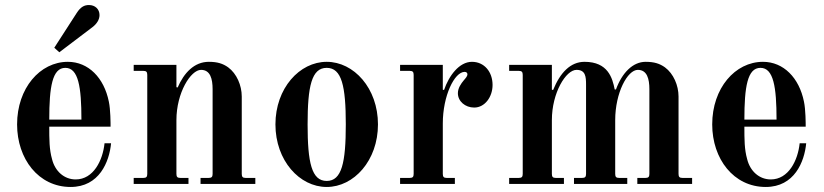

<svg xmlns="http://www.w3.org/2000/svg" viewBox="-20 -732 3278 764"><path d="M196 -542 216 -524 348 -624C365 -637 376 -654 376 -672C376 -696 358 -712 334 -712C316 -712 301 -705 285 -680ZM48 -237C48 -100 133 12 261 12C375 12 415 -88 422 -162H396C389 -94 352 -18 281 -18C236 -18 199 -50 187 -99C176 -138 176 -177 176 -228H420C420 -240 420 -296 413 -328C394 -422 332 -486 250 -486C139 -486 48 -381 48 -237ZM176 -256C176 -386 188 -462 240 -462C292 -462 304 -386 304 -256Z M512 0H730V-24H698C686 -24 682 -28 682 -40V-254C682 -363 739 -454 780 -454C817 -454 826 -418 826 -377V-40C826 -28 822 -24 810 -24H778V0H996V-24H958C946 -24 942 -28 942 -40V-348C942 -392 922 -439 888 -464C867 -479 845 -486 811 -486C753 -486 712 -442 687 -384L682 -385V-474H512V-450H550C562 -450 566 -446 566 -434V-40C566 -28 562 -24 550 -24H512Z M1204 -237C1204 -389 1220 -462 1280 -462C1340 -462 1356 -389 1356 -237C1356 -85 1340 -12 1280 -12C1220 -12 1204 -85 1204 -237ZM1076 -237C1076 -93 1172 12 1280 12C1388 12 1484 -93 1484 -237C1484 -381 1388 -486 1280 -486C1172 -486 1076 -381 1076 -237Z M1572 0H1790V-24H1758C1746 -24 1742 -28 1742 -40V-241C1742 -350 1788 -446 1829 -446C1837 -446 1840 -441 1840 -436C1840 -429 1833 -421 1826 -413C1814 -399 1802 -381 1802 -361C1802 -329 1831 -304 1867 -304C1909 -304 1940 -346 1940 -394C1940 -446 1907 -486 1858 -486C1807 -486 1766 -430 1747 -374L1742 -375V-474H1572V-450H1610C1622 -450 1626 -446 1626 -434V-40C1626 -28 1622 -24 1610 -24H1572Z M2006 0H2224V-24H2192C2180 -24 2176 -28 2176 -40V-254C2176 -363 2232 -454 2274 -454C2310 -454 2312 -427 2312 -395V-40C2312 -28 2308 -24 2296 -24H2264V0H2476V-24H2444C2432 -24 2428 -28 2428 -40V-254C2428 -363 2477 -454 2518 -454C2555 -454 2564 -418 2564 -377V-40C2564 -28 2560 -24 2548 -24H2516V0H2734V-24H2696C2684 -24 2680 -28 2680 -40V-348C2680 -392 2660 -439 2626 -464C2605 -479 2583 -486 2549 -486C2498 -486 2455 -442 2431 -376H2426C2417 -422 2399 -486 2306 -486C2250 -486 2209 -443 2181 -374L2176 -375V-474H2006V-450H2044C2056 -450 2060 -446 2060 -434V-40C2060 -28 2056 -24 2044 -24H2006Z M2814 -237C2814 -100 2899 12 3027 12C3141 12 3181 -88 3188 -162H3162C3155 -94 3118 -18 3047 -18C3002 -18 2965 -50 2953 -99C2942 -138 2942 -177 2942 -228H3186C3186 -240 3186 -296 3179 -328C3160 -422 3098 -486 3016 -486C2905 -486 2814 -381 2814 -237ZM2942 -256C2942 -386 2954 -462 3006 -462C3058 -462 3070 -386 3070 -256Z"/></svg>

Font: Old Standard
Style: Bold
Weight: 700
Designer: Alexey Kryukov <alexios@thessalonica.org.ru>
Version: Version 2.0.2